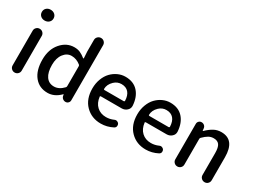

<svg xmlns="http://www.w3.org/2000/svg" viewBox="-51 -1437 2770 2090"><g transform="rotate(30 1334.0 -392.0)"><path d="M86.9 -56.6V-493.2Q86.9 -516.6 103.5 -533.2Q120.1 -549.8 144 -549.8Q168 -549.8 184.6 -533.2Q201.2 -516.6 201.2 -493.2V-56.6Q201.2 -33.2 184.6 -16.6Q168 0 144 0Q120.1 0 103.5 -16.6Q86.9 -33.2 86.9 -56.6ZM71.3 -720.7Q71.3 -751 91.8 -770Q112.3 -789.1 144 -789.1Q175.8 -789.1 196.8 -770Q217.8 -751 217.8 -720.7Q217.8 -691.4 196.8 -672.4Q175.8 -653.3 144 -653.3Q112.3 -653.3 91.8 -672.4Q71.3 -691.4 71.3 -720.7Z M563.5 12.7Q459 12.7 397.5 -63Q335.9 -138.7 335.9 -274.4Q335.9 -403.3 405.8 -483.9Q475.6 -564.5 572.3 -564.5Q614.3 -564.5 646 -550.3Q677.7 -536.1 712.9 -507.8Q714.8 -506.8 717.3 -507.8Q719.7 -508.8 719.7 -511.7L714.8 -592.8V-739.3Q714.8 -763.7 731.9 -780.3Q749 -796.9 772.9 -796.9Q796.9 -796.9 813.5 -780.3Q830.1 -763.7 830.1 -739.3V-46.9Q830.1 -27.3 816.4 -13.7Q802.7 0 783.2 0Q762.7 0 747.1 -13.2Q731.4 -26.4 728.5 -46.9L726.6 -60.5Q726.6 -61.5 724.6 -61.5Q722.7 -61.5 721.7 -60.5Q649.4 12.7 563.5 12.7ZM589.8 -82Q653.3 -82 709 -141.6Q714.8 -148.4 714.8 -159.2V-408.2Q714.8 -418 708 -424.8Q655.3 -467.8 593.8 -467.8Q535.2 -467.8 495.1 -415.5Q455.1 -363.3 455.1 -276.4Q455.1 -182.6 490.2 -132.3Q525.4 -82 589.8 -82Z M1232.4 12.7Q1116.2 12.7 1040 -64.5Q963.9 -141.6 963.9 -274.4Q963.9 -338.9 984.9 -394.5Q1005.9 -450.2 1041 -486.8Q1076.2 -523.4 1121.1 -543.9Q1166 -564.5 1214.8 -564.5Q1316.4 -564.5 1374 -501Q1431.6 -437.5 1438.5 -330.1Q1438.5 -327.1 1438.5 -324.2Q1438.5 -292 1413.1 -269.5Q1386.7 -245.1 1348.6 -245.1H1086.9Q1083 -245.1 1080.1 -242.2Q1077.1 -239.3 1078.1 -235.4Q1086.9 -161.1 1132.3 -119.1Q1177.7 -77.1 1247.1 -77.1Q1295.9 -77.1 1341.8 -97.7Q1351.6 -102.5 1361.3 -102.5Q1367.2 -102.5 1373 -100.6Q1389.6 -95.7 1398.4 -81.1Q1403.3 -71.3 1403.3 -60.5Q1403.3 -54.7 1402.3 -48.8Q1397.5 -32.2 1381.8 -24.4Q1310.5 12.7 1232.4 12.7ZM1077.1 -332Q1077.1 -329.1 1079.1 -327.1Q1082 -324.2 1085.9 -324.2H1330.1Q1334 -324.2 1336.9 -327.1Q1339.8 -330.1 1339.8 -333Q1339.8 -334 1339.8 -334Q1337.9 -401.4 1306.2 -437.5Q1274.4 -473.6 1216.8 -473.6Q1165 -473.6 1126 -436.5Q1077.1 -389.6 1077.1 -332Z M1796.9 12.7Q1680.7 12.7 1604.5 -64.5Q1528.3 -141.6 1528.3 -274.4Q1528.3 -338.9 1549.3 -394.5Q1570.3 -450.2 1605.5 -486.8Q1640.6 -523.4 1685.5 -543.9Q1730.5 -564.5 1779.3 -564.5Q1880.9 -564.5 1938.5 -501Q1996.1 -437.5 2002.9 -330.1Q2002.9 -327.1 2002.9 -324.2Q2002.9 -292 1977.5 -269.5Q1951.2 -245.1 1913.1 -245.1H1651.4Q1647.5 -245.1 1644.5 -242.2Q1641.6 -239.3 1642.6 -235.4Q1651.4 -161.1 1696.8 -119.1Q1742.2 -77.1 1811.5 -77.1Q1860.4 -77.1 1906.2 -97.7Q1916 -102.5 1925.8 -102.5Q1931.6 -102.5 1937.5 -100.6Q1954.1 -95.7 1962.9 -81.1Q1967.8 -71.3 1967.8 -60.5Q1967.8 -54.7 1966.8 -48.8Q1961.9 -32.2 1946.3 -24.4Q1875 12.7 1796.9 12.7ZM1641.6 -332Q1641.6 -329.1 1643.6 -327.1Q1646.5 -324.2 1650.4 -324.2H1894.5Q1898.4 -324.2 1901.4 -327.1Q1904.3 -330.1 1904.3 -333Q1904.3 -334 1904.3 -334Q1902.3 -401.4 1870.6 -437.5Q1838.9 -473.6 1781.2 -473.6Q1729.5 -473.6 1690.4 -436.5Q1641.6 -389.6 1641.6 -332Z M2131.8 -56.6V-502.9Q2131.8 -522.5 2145.5 -536.1Q2159.2 -549.8 2178.7 -549.8Q2199.2 -549.8 2214.4 -536.6Q2229.5 -523.4 2231.4 -502.9L2234.4 -475.6Q2235.4 -473.6 2236.8 -473.6Q2238.3 -473.6 2239.3 -474.6Q2283.2 -517.6 2325.7 -541Q2368.2 -564.5 2419.9 -564.5Q2588.9 -564.5 2588.9 -345.7V-57.6Q2588.9 -33.2 2572.3 -16.6Q2555.7 0 2531.7 0Q2507.8 0 2490.7 -16.6Q2473.6 -33.2 2473.6 -57.6V-332Q2473.6 -403.3 2451.7 -434.1Q2429.7 -464.8 2380.9 -464.8Q2346.7 -464.8 2317.9 -448.7Q2289.1 -432.6 2252.9 -396.5Q2246.1 -389.6 2246.1 -379.9V-56.6Q2246.1 -33.2 2229.5 -16.6Q2212.9 0 2189 0Q2165 0 2148.4 -16.6Q2131.8 -33.2 2131.8 -56.6Z"/></g></svg>

Font: Gen Jyuu GothicX Medium
Style: Regular
Weight: 500
Designer: Ryoko NISHIZUKA (kana &amp; ideographs); Paul D. Hunt (Latin, Greek &amp; Cyrillic); Wenlong ZHANG (bopomofo); Sandoll C
Version: Version 1.058.20140828